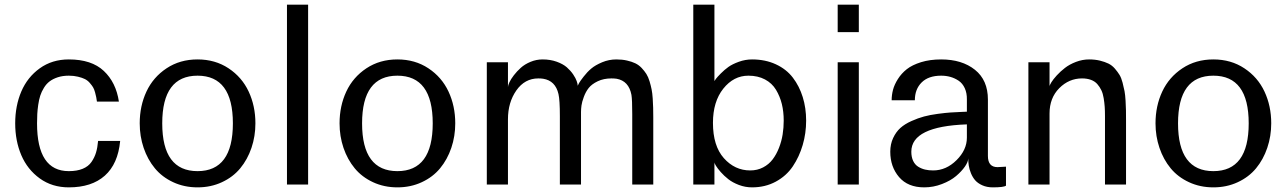

<svg xmlns="http://www.w3.org/2000/svg" viewBox="-20 -788 5494 820"><path d="M493.2 -186Q483.9 -87.9 427.7 -37.8Q371.6 12.2 273.9 12.2Q202.6 12.2 149.9 -25.9Q97.2 -64 71 -125.2Q44.9 -186.5 44.9 -261.2Q44.9 -335.9 71 -397.2Q97.2 -458.5 149.9 -496.3Q202.6 -534.2 273.9 -534.2Q371.1 -534.2 423.3 -485.1Q475.6 -436 487.8 -354H394Q392.1 -366.7 390.9 -373.3Q389.6 -379.9 386 -393.6Q382.3 -407.2 377.4 -415.3Q372.6 -423.3 363.5 -433.8Q354.5 -444.3 342.8 -450.2Q331.1 -456.1 313.2 -460.4Q295.4 -464.8 273.9 -464.8Q247.6 -464.8 226.8 -458Q206.1 -451.2 191.9 -440.4Q177.7 -429.7 167.5 -412.8Q157.2 -396 151.9 -379.4Q146.5 -362.8 143.3 -340.6Q140.1 -318.4 139.2 -301Q138.2 -283.7 138.2 -261.2Q138.2 -57.1 273.9 -57.1Q308.6 -57.1 333 -67.1Q357.4 -77.1 370.6 -96.2Q383.8 -115.2 390.1 -136.5Q396.5 -157.7 398.9 -186Z M576.7 -261.2Q576.7 -335.4 605.5 -397Q634.3 -458.5 691.4 -496.3Q748.5 -534.2 823.7 -534.2Q898.9 -534.2 956.1 -496.3Q1013.2 -458.5 1042 -397Q1070.8 -335.4 1070.8 -261.2Q1070.8 -206.1 1054 -156.5Q1037.1 -106.9 1006.1 -69.3Q975.1 -31.7 927.7 -9.8Q880.4 12.2 823.7 12.2Q767.1 12.2 719.7 -9.8Q672.4 -31.7 641.4 -69.3Q610.4 -106.9 593.5 -156.5Q576.7 -206.1 576.7 -261.2ZM672.9 -261.2Q672.9 -57.1 823.7 -57.1Q974.6 -57.1 974.6 -261.2Q974.6 -464.8 823.7 -464.8Q672.9 -464.8 672.9 -261.2Z M1205.6 0V-768.1H1295.9V0Z M1430.2 -261.2Q1430.2 -335.4 1459 -397Q1487.8 -458.5 1544.9 -496.3Q1602.1 -534.2 1677.2 -534.2Q1752.4 -534.2 1809.6 -496.3Q1866.7 -458.5 1895.5 -397Q1924.3 -335.4 1924.3 -261.2Q1924.3 -206.1 1907.5 -156.5Q1890.6 -106.9 1859.6 -69.3Q1828.6 -31.7 1781.2 -9.8Q1733.9 12.2 1677.2 12.2Q1620.6 12.2 1573.2 -9.8Q1525.9 -31.7 1494.9 -69.3Q1463.9 -106.9 1447 -156.5Q1430.2 -206.1 1430.2 -261.2ZM1526.4 -261.2Q1526.4 -57.1 1677.2 -57.1Q1828.1 -57.1 1828.1 -261.2Q1828.1 -464.8 1677.2 -464.8Q1526.4 -464.8 1526.4 -261.2Z M2149.4 -278.8V0H2059.1V-522H2149.4V-416Q2149.4 -422.9 2155.5 -436.3Q2161.6 -449.7 2174.6 -466.6Q2187.5 -483.4 2204.3 -498.5Q2221.2 -513.7 2245.8 -523.9Q2270.5 -534.2 2297.4 -534.2Q2330.6 -534.2 2357.7 -524.4Q2384.8 -514.6 2400.9 -500.5Q2417 -486.3 2428 -470Q2439 -453.6 2443.1 -441.4Q2447.3 -429.2 2447.3 -421.9Q2449.2 -426.3 2453.4 -433.8Q2457.5 -441.4 2472.7 -460.9Q2487.8 -480.5 2505.1 -495.1Q2522.5 -509.8 2551.5 -522Q2580.6 -534.2 2612.3 -534.2Q2637.2 -534.2 2657.7 -529.5Q2678.2 -524.9 2693.4 -517.6Q2708.5 -510.3 2720.5 -497.6Q2732.4 -484.9 2740.5 -472.2Q2748.5 -459.5 2754.2 -440.7Q2759.8 -421.9 2762.9 -406.2Q2766.1 -390.6 2767.6 -367.7Q2769 -344.7 2769.5 -327.9Q2770 -311 2770 -286.1V0H2680.2V-300.8Q2680.2 -362.3 2676.8 -382.8Q2665.5 -442.4 2613.3 -451.7Q2603 -453.1 2591.3 -453.1Q2558.1 -453.1 2532.7 -440.9Q2507.3 -428.7 2494.4 -412.4Q2481.4 -396 2473.4 -374Q2465.3 -352.1 2463.4 -337.4Q2461.4 -322.8 2461.4 -310.1V0H2371.1V-292Q2371.1 -360.8 2365.2 -386.2Q2352.1 -443.4 2299.8 -451.7Q2290.5 -453.1 2279.3 -453.1Q2221.2 -453.1 2185.3 -401.9Q2149.4 -350.6 2149.4 -278.8Z M3031.2 -94.2V0H2940.9V-768.1H3031.2V-441.9Q3033.7 -445.8 3038.1 -451.9Q3042.5 -458 3058.1 -473.9Q3073.7 -489.7 3090.8 -502Q3107.9 -514.2 3135.5 -524.2Q3163.1 -534.2 3191.9 -534.2Q3248.5 -534.2 3293.5 -513.4Q3338.4 -492.7 3366.2 -456.3Q3394 -419.9 3408.4 -373.3Q3422.9 -326.7 3422.9 -272.9Q3422.9 -218.8 3408.2 -168.7Q3393.6 -118.7 3366 -77.6Q3338.4 -36.6 3293.2 -12.2Q3248 12.2 3191.9 12.2Q3163.1 12.2 3136 2Q3108.9 -8.3 3090.6 -22.7Q3072.3 -37.1 3058.3 -53Q3044.4 -68.8 3037.8 -79.8Q3031.2 -90.8 3031.2 -94.2ZM3184.1 -60.1Q3214.4 -60.1 3239 -73Q3263.7 -85.9 3279.8 -107.2Q3295.9 -128.4 3306.9 -156.5Q3317.9 -184.6 3322.5 -213.6Q3327.1 -242.7 3327.1 -272.9Q3327.1 -311 3319.1 -343.8Q3311 -376.5 3294.2 -404.5Q3277.3 -432.6 3247.1 -448.7Q3216.8 -464.8 3176.3 -464.8Q3113.3 -464.8 3069.1 -409.4Q3024.9 -354 3024.9 -263.2Q3024.9 -165 3071.5 -112.5Q3118.2 -60.1 3184.1 -60.1Z M3647.9 -650.9H3557.6V-768.1H3647.9ZM3647.9 -522V0H3557.6V-522Z M4220.2 12.2Q4194.8 12.2 4175.3 3.4Q4155.8 -5.4 4144.8 -18.1Q4133.8 -30.8 4126.7 -48.3Q4119.6 -65.9 4117.4 -81.1Q4115.2 -96.2 4115.2 -111.8Q4115.2 -97.2 4101.1 -76.7Q4086.9 -56.2 4063.2 -36.1Q4039.6 -16.1 4002.9 -2Q3966.3 12.2 3927.2 12.2Q3857.4 12.2 3819.8 -31.7Q3782.2 -75.7 3782.2 -140.1Q3782.2 -172.4 3794.4 -198.5Q3806.6 -224.6 3825.4 -241.5Q3844.2 -258.3 3872.6 -271Q3900.9 -283.7 3926.5 -290.5Q3952.1 -297.4 3985.4 -301.8Q4018.6 -306.2 4039.8 -307.6Q4061 -309.1 4087.9 -310.1Q4103 -310.5 4109.4 -311V-362.8Q4109.9 -390.6 4100.3 -411.4Q4090.8 -432.1 4074 -443.4Q4057.1 -454.6 4038.6 -459.7Q4020 -464.8 3999.5 -464.8Q3945.3 -464.8 3916.3 -436Q3887.2 -407.2 3887.2 -359.9H3788.1Q3788.1 -382.3 3793.9 -404.5Q3799.8 -426.8 3814.9 -450.7Q3830.1 -474.6 3853 -492.7Q3876 -510.7 3913.8 -522.5Q3951.7 -534.2 3999.5 -534.2Q4088.4 -534.2 4143.8 -490Q4199.2 -445.8 4199.2 -362.8V-122.1Q4199.2 -74.2 4240.2 -74.2L4276.4 -76.2V4.9Q4267.1 12.2 4220.2 12.2ZM3965.3 -60.1Q4021 -60.1 4065.2 -104Q4109.4 -147.9 4109.4 -200.2V-256.8Q3872.1 -248.5 3872.1 -140.1Q3872.1 -117.2 3879.9 -100.8Q3887.7 -84.5 3901.6 -75.9Q3915.5 -67.4 3931.2 -63.7Q3946.8 -60.1 3965.3 -60.1Z M4462.4 -303.2V0H4372.1V-522H4462.4V-418.9Q4462.4 -423.8 4470.2 -436.5Q4478 -449.2 4493.4 -466.1Q4508.8 -482.9 4528.3 -498Q4547.9 -513.2 4575.4 -523.7Q4603 -534.2 4631.3 -534.2Q4656.7 -534.2 4677.7 -529.1Q4698.7 -523.9 4714.1 -516.4Q4729.5 -508.8 4741.5 -494.9Q4753.4 -481 4761.2 -468.3Q4769 -455.6 4774.4 -434.8Q4779.8 -414.1 4782.7 -398.7Q4785.6 -383.3 4787.1 -357.9Q4788.6 -332.5 4788.8 -316.9Q4789.1 -301.3 4789.1 -273.9V0H4699.2V-292Q4699.2 -314.9 4698 -332Q4696.8 -349.1 4693.6 -368.9Q4690.4 -388.7 4683.6 -402.8Q4676.8 -417 4666.3 -429Q4655.8 -440.9 4639.2 -447Q4622.6 -453.1 4601.1 -453.1Q4545.4 -453.1 4503.9 -411.4Q4462.4 -369.6 4462.4 -303.2Z M4915 -261.2Q4915 -335.4 4943.8 -397Q4972.7 -458.5 5029.8 -496.3Q5086.9 -534.2 5162.1 -534.2Q5237.3 -534.2 5294.4 -496.3Q5351.6 -458.5 5380.4 -397Q5409.2 -335.4 5409.2 -261.2Q5409.2 -206.1 5392.3 -156.5Q5375.5 -106.9 5344.5 -69.3Q5313.5 -31.7 5266.1 -9.8Q5218.8 12.2 5162.1 12.2Q5105.5 12.2 5058.1 -9.8Q5010.7 -31.7 4979.7 -69.3Q4948.7 -106.9 4931.9 -156.5Q4915 -206.1 4915 -261.2ZM5011.2 -261.2Q5011.2 -57.1 5162.1 -57.1Q5313 -57.1 5313 -261.2Q5313 -464.8 5162.1 -464.8Q5011.2 -464.8 5011.2 -261.2Z"/></svg>

Font: Standard
Style: Regular
Weight: 400
Designer: Bryce Wilner
Version: Version 2.000;PS 2.0;hotconv 16.6.51;makeotf.lib2.5.65220 DE